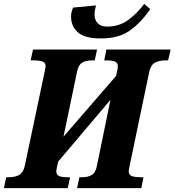

<svg xmlns="http://www.w3.org/2000/svg" viewBox="-42 -969 899 989"><path d="M-10 -56H2Q35 -56 56 -67.5Q77 -79 85 -112L186 -590Q188 -601 190.5 -612Q193 -623 193 -627Q193 -646 177 -652Q161 -658 128 -658H116L128 -714H458L446 -658H434Q401 -658 381.5 -646.5Q362 -635 355 -600L285 -265L556 -578L558 -588Q561 -599 563 -609.5Q565 -620 565 -627Q565 -646 550 -652Q535 -658 507 -658H495L506 -714H837L824 -658H813Q778 -658 756.5 -646.5Q735 -635 727 -600L626 -116Q621 -94 621 -87Q621 -68 637 -62Q653 -56 685 -56H697L686 0H355L367 -56H379Q411 -56 430.5 -67.5Q450 -79 457 -114L527 -455L258 -137L255 -124Q248 -95 248 -87Q248 -68 263 -62Q278 -56 307 -56H319L307 0H-22ZM324 -884Q324 -908 335 -930L453 -941Q445 -915 445 -893Q445 -866 461.5 -849Q478 -832 510 -832Q571 -832 617.5 -865.5Q664 -899 701 -949L732 -922Q684 -852 626.5 -811.5Q569 -771 478 -771Q394 -771 359 -802.5Q324 -834 324 -884Z"/></svg>

Font: Noto Serif NarrowExtraBold
Style: Italic
Weight: 800
Width: 4
Italic angle: -12°
Designer: Monotype Design Team
Foundry: Monotype Imaging Inc.
Version: Version 1.001